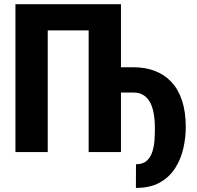

<svg xmlns="http://www.w3.org/2000/svg" viewBox="-20 -731 947 923"><path d="M561.5 -710.9V0H406.2V-585H209.5V0H54.2V-710.9ZM493.7 -286.1V-407.7H622.1Q678.2 -407.7 724.4 -390.1Q770.5 -372.6 804 -336.9Q837.4 -301.3 855.2 -247.3Q873 -193.4 873 -119.6Q873 -68.8 861.3 -17.6Q849.6 33.7 822.3 76.9Q794.9 120.1 748.8 146.2Q702.6 172.4 633.3 172.4L633.8 58.6Q667.5 58.6 686.3 41Q705.1 23.4 713.1 -3.9Q721.2 -31.2 722.9 -60.1Q724.6 -88.9 724.6 -111.3Q724.6 -156.2 718.3 -189Q711.9 -221.7 699 -243.2Q686 -264.6 666.7 -275.4Q647.5 -286.1 622.1 -286.1Z"/></svg>

Font: Roboto Condensed ExtraBold
Style: Regular
Weight: 800
Designer: Christian Robertson
Foundry: Google
Version: Version 3.008; 2023